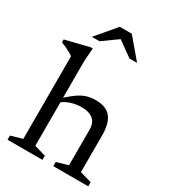

<svg xmlns="http://www.w3.org/2000/svg" viewBox="-216 -1025 1018 1137"><g transform="rotate(30 293.0 -456.0)"><path d="M333 -28.5 411 -51V-295Q411 -325 399.2 -345.2Q387.5 -365.5 363.8 -376Q340 -386.5 304 -386.5Q265.5 -386.5 230.5 -374.5Q195.5 -362.5 176.5 -345L160.5 -362Q194 -393 219.5 -413Q245 -433 266.8 -444.2Q288.5 -455.5 310.5 -460Q332.5 -464.5 358 -464.5Q427 -464.5 459.8 -425Q492.5 -385.5 492.5 -302.5V-51L572 -28.5V0H333ZM258.5 0H20V-28.5L98.5 -51V-615.5Q92 -621.5 79 -629Q66 -636.5 48.2 -644.8Q30.5 -653 11 -661V-680.5L173.5 -720.5H187L180.5 -632.5V-51L258.5 -28.5ZM294 -857H311L200 -777.5H148L261.5 -911.5H343.5L457 -777.5H405Z"/></g></svg>

Font: Newsreader
Style: Regular
Weight: 400
Designer: Hugues Gentile
Foundry: Production Type
Version: Version 1.003